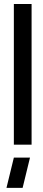

<svg xmlns="http://www.w3.org/2000/svg" viewBox="-20 -709 209 941"><path d="M11.7 211.9 47.9 63.5H127L90.8 211.9ZM47.9 0V-689.5H134.8V0Z"/></svg>

Font: Post No Bills Colombo
Style: SemiBold
Weight: 700
Designer: Kosala Senevirathne, Siva Puranthara, Lasantha Premarathna, Tharique Azeez
Foundry: Mooniak
Version: Version 1.220 ; ttfautohint (v1.5)